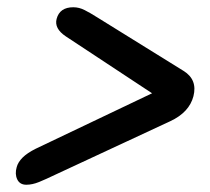

<svg xmlns="http://www.w3.org/2000/svg" viewBox="-20 -606 578 529"><path d="M136 -554Q144.5 -586 182 -586Q198 -586 213.2 -578.2Q228.5 -570.5 249 -557.5L486 -410.5Q524.5 -386.5 513 -341Q501.5 -296.5 449 -272L133 -125Q106 -112 87.5 -104.5Q69 -97 52.5 -97Q34.5 -97 27.5 -111.8Q20.5 -126.5 26 -145.5Q29.5 -159 42.2 -171.8Q55 -184.5 78 -196L399 -349L161 -506Q129 -527.5 136 -554Z"/></svg>

Font: Fraunces 9pt S100 SemiBold
Style: Italic
Weight: 600
Italic angle: -16°
Version: Version 1.000; ttfautohint (v1.8.3)